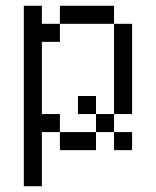

<svg xmlns="http://www.w3.org/2000/svg" viewBox="-20 -520 540 665"><path d="M125 -437.5H187.5V-375H125V-125H187.5V-62.5H125V125H62.5V-500H125ZM187.5 -62.5H312.5V0H187.5ZM187.5 -500H375V-437.5H187.5ZM250 -187.5H312.5V-125H250ZM312.5 -125H375V-62.5H312.5ZM375 -62.5H437.5V0H375ZM375 -437.5H437.5V-125H375Z"/></svg>

Font: 寒蝉点阵体 16px
Style: Regular
Weight: 400
Designer: Designed by Warren2060
Foundry: ChillType
Version: Version 1.000